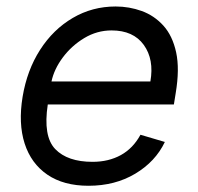

<svg xmlns="http://www.w3.org/2000/svg" viewBox="-20 -573 624 604"><path d="M258.5 11.4Q180 11.4 128.9 -23.6Q77.8 -58.6 57.5 -121.6Q37.3 -184.7 51.1 -268.5Q65 -352.3 106.2 -416.4Q147.4 -480.5 208.8 -516.5Q270.2 -552.6 343.8 -552.6Q386.4 -552.6 425.8 -538.4Q465.2 -524.1 494 -492.4Q522.7 -460.6 534.1 -408.4Q545.5 -356.2 532.7 -279.8L527 -244.3H130.3Q115.1 -144.2 153.8 -104Q192.5 -63.9 271.3 -63.9Q321.7 -63.9 360.3 -85.2Q398.8 -106.5 421.9 -149.1L498.6 -126.4Q469.1 -64.6 405.5 -26.6Q342 11.4 258.5 11.4ZM142 -316.8H453.1Q465.2 -386 432.4 -431.6Q399.5 -477.3 331 -477.3Q285.2 -477.3 245.2 -453.3Q205.3 -429.3 177.7 -392.4Q150.2 -355.5 142 -316.8Z"/></svg>

Font: Inter UI
Style: Italic
Weight: 400
Italic angle: -9.39999°
Designer: Rasmus Andersson
Foundry: rsms
Version: 3.2;8d6f07862